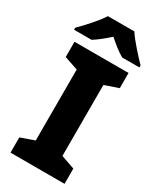

<svg xmlns="http://www.w3.org/2000/svg" viewBox="-233 -1001 885 1071"><g transform="rotate(30 209.5 -465.5)"><path d="M295 -931H125C96 -885 37 -821 -1 -784V-771H112C147 -793 174 -816 209 -847C244 -816 274 -791 309 -771H420V-784C386 -819 325 -885 295 -931ZM383 0V-98L295 -129V-586L383 -616V-714H35V-616L123 -586V-129L35 -98V0Z"/></g></svg>

Font: Noto Sans Lao UI ExtBd
Style: Regular
Weight: 800
Designer: Monotype Design Team
Foundry: Monotype Imaging Inc.
Version: Version 2.000